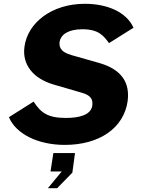

<svg xmlns="http://www.w3.org/2000/svg" viewBox="-20 -753 744 1011"><path d="M321 10C505 10 632 -80 652 -220C665 -317 621 -386 507 -420L356 -463C290 -482 292 -513 294 -534C300 -569 337 -599 414 -599C500 -599 526 -564 554 -526L683 -607C646 -690 544 -733 427 -733C252 -733 126 -633 109 -508C95 -412 156 -339 262 -308L413 -264C465 -249 469 -223 466 -197C459 -147 396 -132 327 -132C230 -132 195 -160 157 -218L27 -136C64 -47 181 10 321 10ZM232 238H281L361 156L375 53H261L246 150H305Z"/></svg>

Font: United Sans ExtraBold
Style: Italic
Weight: 800
Italic angle: -8°
Designer: Pablo Impallari, Rodrigo Fuenzalida (Modified by Dan O. Williams)
Version: Version 1.000;PS 001.000;hotconv 1.0.88;makeotf.lib2.5.64775